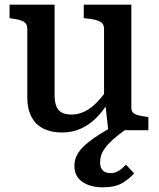

<svg xmlns="http://www.w3.org/2000/svg" viewBox="-20 -558 681 823"><path d="M214 -538V-150Q214 -123 221 -104Q228 -85 244 -76Q260 -67 287 -67Q315 -67 341.5 -79.5Q368 -92 394 -118Q420 -144 446 -183V-122Q421 -80 390.5 -50.5Q360 -21 324 -5.5Q288 10 246 10Q200 10 166.5 -6.5Q133 -23 115 -57Q97 -91 97 -140V-435Q97 -456 82 -465Q67 -474 34 -478L21 -480V-538ZM543 -538V-94Q543 -82 551 -74.5Q559 -67 574 -63.5Q589 -60 610 -57L616 -56V0H444L431 -117L426 -124V-435Q426 -456 409.5 -465Q393 -474 360 -478L339 -480V-538ZM499 -37 526 -8Q490 17 467 37.5Q444 58 431.5 75Q419 92 414 107Q409 122 409 138Q409 161 420.5 172.5Q432 184 453 184Q468 184 480.5 178.5Q493 173 503 164Q513 155 520 148L555 185Q532 211 501.5 228Q471 245 422 245Q367 245 333 221.5Q299 198 299 153Q299 127 310.5 105.5Q322 84 345.5 63Q369 42 407.5 17.5Q446 -7 499 -37Z"/></svg>

Font: Roboto Serif SemiCondensed Medium
Style: Regular
Weight: 500
Width: 4
Designer: Greg Gazdowicz
Foundry: Commercial Type
Version: Version 1.007